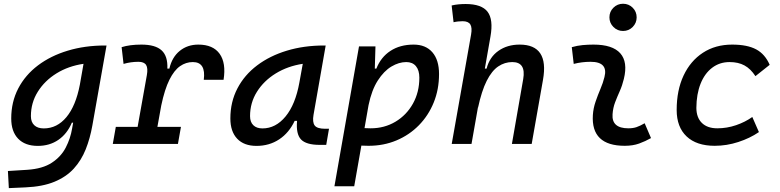

<svg xmlns="http://www.w3.org/2000/svg" viewBox="-20 -764 4142 1019"><path d="M26.9 234.4 22 143.6 124.5 137.2Q206.1 131.8 255.1 99.6Q304.2 67.4 329.1 19Q354 -29.3 362.8 -82.5L368.2 -112.8H361.3Q336.4 -53.7 289.8 -21.7Q243.2 10.3 180.7 10.3Q113.3 10.3 76.4 -27.8Q39.6 -65.9 39.6 -135.3Q39.6 -223.1 76.9 -294.7Q114.3 -366.2 181.6 -417Q249 -467.8 339.6 -495.1Q430.2 -522.5 536.1 -522.5H545.4L470.2 -98.1Q458 -29.3 434.8 28.8Q411.6 86.9 371.6 130.9Q331.5 174.8 268.8 200.7Q206.1 226.6 114.7 230.5ZM423.3 -425.3Q343.3 -413.6 280.3 -374.8Q217.3 -335.9 180.7 -277.3Q144 -218.8 144 -147.5Q144 -116.2 161.9 -99.4Q179.7 -82.5 212.4 -82.5Q282.7 -82.5 332.5 -142.3Q382.3 -202.1 403.8 -314.5Z M578.6 0 594.7 -90.8H710.4L759.3 -364.7Q766.1 -402.3 755.4 -419.2Q744.6 -436 714.8 -436Q673.8 -436 635.7 -424.8L625.5 -513.7Q668.5 -527.3 730.5 -527.3Q804.2 -527.3 837.6 -496.8Q871.1 -466.3 868.2 -399.9H878.9Q893.1 -460.9 934.1 -494.1Q975.1 -527.3 1032.7 -527.3Q1110.8 -527.3 1145.8 -478.3Q1180.7 -429.2 1166.5 -340.3H1061.5Q1073.7 -434.6 1003.4 -434.6Q966.8 -434.6 935.5 -412.8Q904.3 -391.1 879.2 -340.8Q854 -290.5 835.9 -204.6L815.4 -90.8H940.4L924.3 0Z M1341.3 10.3Q1274.9 10.3 1238.8 -27.8Q1202.6 -65.9 1202.6 -135.3Q1202.6 -223.1 1240 -294.7Q1277.3 -366.2 1344.7 -417Q1412.1 -467.8 1502.4 -495.1Q1592.8 -522.5 1698.7 -522.5H1708.5L1644 -154.8Q1637.2 -115.7 1650.1 -98.1Q1663.1 -80.6 1706.1 -80.6H1726.1L1711.4 4.9H1676.8Q1605 4.9 1577.6 -23.9Q1550.3 -52.7 1556.6 -122.6H1543.9Q1514.2 -59.1 1461.7 -24.4Q1409.2 10.3 1341.3 10.3ZM1373 -82.5Q1443.4 -82.5 1495.6 -146Q1547.9 -209.5 1568.8 -325.7L1586.9 -425.3Q1506.8 -413.1 1443.6 -374.3Q1380.4 -335.4 1343.8 -277.1Q1307.1 -218.8 1307.1 -147.5Q1307.1 -116.2 1324.5 -99.4Q1341.8 -82.5 1373 -82.5Z M1859.9 224.6H1754.9L1885.3 -517.6H1972.7L1969.2 -399.9H1977.5Q2001.5 -460.9 2052.5 -494.1Q2103.5 -527.3 2175.3 -527.3Q2239.3 -527.3 2274.7 -486.6Q2310.1 -445.8 2310.1 -371.1Q2310.1 -289.6 2282 -220.2Q2253.9 -150.9 2203.1 -99.1Q2152.3 -47.4 2084.2 -18.8Q2016.1 9.8 1936 9.8Q1917.5 9.8 1897.9 8.8ZM1914.6 -84Q1930.2 -83 1946.8 -83Q2020.5 -83 2079.1 -118.2Q2137.7 -153.3 2171.6 -214.1Q2205.6 -274.9 2205.6 -351.6Q2205.6 -391.1 2187.5 -412.8Q2169.4 -434.6 2136.2 -434.6Q2097.2 -434.6 2057.4 -410.9Q2017.6 -387.2 1985.1 -336.7Q1952.6 -286.1 1936 -206.1Z M2696.8 0 2756.8 -344.2Q2772.5 -434.6 2698.7 -434.6Q2658.7 -434.6 2624.5 -411.6Q2590.3 -388.7 2563.2 -335.2Q2536.1 -281.7 2516.6 -190.4L2517.6 -199.7L2482.4 0H2377.4L2480 -579.6Q2486.8 -617.2 2476.1 -634.3Q2465.3 -651.4 2435.5 -651.4Q2423.3 -651.4 2411.4 -650.1Q2399.4 -648.9 2387.2 -646L2377 -734.9Q2395.5 -739.3 2414.1 -741Q2432.6 -742.7 2451.2 -742.7Q2536.1 -742.7 2567.6 -701.7Q2599.1 -660.6 2583 -569.8L2553.2 -399.9H2562.5Q2578.1 -460.9 2625.2 -494.1Q2672.4 -527.3 2737.8 -527.3Q2895 -527.3 2861.8 -340.3L2801.8 0Z M3401.4 -109.9 3435.1 -31.2Q3405.3 -14.2 3372.1 -2.2Q3338.9 9.8 3295.9 9.8Q3116.2 9.8 3126.5 -153.3Q3128.9 -189.9 3140.9 -224.6Q3152.8 -259.3 3166.7 -292Q3180.7 -324.7 3188 -355Q3209 -436 3114.3 -436Q3067.9 -436 3024.9 -424.8L3014.6 -513.7Q3043.5 -522 3072.3 -524.7Q3101.1 -527.3 3129.9 -527.3Q3231 -527.3 3272 -481.2Q3313 -435.1 3291 -345.2Q3282.7 -310.5 3269.3 -280.5Q3255.9 -250.5 3244.6 -221.2Q3233.4 -191.9 3231 -157.7Q3225.6 -83 3314.9 -83Q3339.4 -83 3357.7 -89.1Q3376 -95.2 3401.4 -109.9ZM3286.6 -599.6Q3256.8 -599.6 3235.6 -620.8Q3214.4 -642.1 3214.4 -671.9Q3214.4 -702.1 3235.6 -723.1Q3256.8 -744.1 3286.6 -744.1Q3316.9 -744.1 3337.9 -723.1Q3358.9 -702.1 3358.9 -671.9Q3358.9 -642.1 3337.9 -620.8Q3316.9 -599.6 3286.6 -599.6Z M3787.1 -83Q3837.9 -83 3886.5 -99.6Q3935.1 -116.2 3972.7 -143.1L4007.8 -63Q3960 -30.3 3898.4 -10.3Q3836.9 9.8 3772.9 9.8Q3676.8 9.8 3624 -40Q3571.3 -89.8 3571.3 -180.2Q3571.3 -285.2 3607.9 -363Q3644.5 -440.9 3710.7 -484.1Q3776.9 -527.3 3865.7 -527.3Q3945.8 -527.3 3993.2 -502Q4040.5 -476.6 4064.9 -419.9L3989.3 -359.9Q3963.9 -398.9 3931.2 -416.7Q3898.4 -434.6 3852.1 -434.6Q3799.3 -434.6 3759.5 -404.3Q3719.7 -374 3698 -319.3Q3676.3 -264.6 3675.8 -190.9Q3676.3 -139.6 3705.3 -111.3Q3734.4 -83 3787.1 -83Z"/></svg>

Font: Cascadia Mono
Style: Italic
Weight: 400
Italic angle: -10°
Monospace: yes
Designer: Aaron Bell
Foundry: Saja Typeworks
Version: Version 2404.023; ttfautohint (v1.8.4)